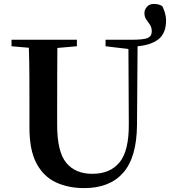

<svg xmlns="http://www.w3.org/2000/svg" viewBox="-20 -945 871 984"><path d="M521 -708V-741.2H651.9Q715.8 -741.2 736.8 -750.2Q757.8 -759.3 757.8 -784.2Q757.8 -804.7 748.3 -818.4Q738.8 -832 729.5 -845.5Q720.2 -858.9 720.2 -877.9Q720.2 -896 733.2 -910.4Q746.1 -924.8 768.1 -924.8Q795.9 -924.8 812 -913.1Q819.3 -898.9 825.2 -879.6Q831.1 -860.4 831.1 -840.8Q831.1 -774.4 792.5 -744.1Q753.9 -713.9 685.1 -708L682.1 -304.2Q680.7 -138.2 611.3 -59.6Q542 19 412.1 19Q328.6 19 265.4 -11Q202.1 -41 166.5 -108.6Q130.9 -176.3 130.9 -290V-400.9Q130.9 -475.1 130.6 -550Q130.4 -625 127.9 -700.2L39.1 -708V-741.2H374V-708L273.9 -699.2Q273.4 -624.5 273.2 -550.3Q272.9 -476.1 272.9 -400.9V-305.2Q272.9 -167 319.6 -110.6Q366.2 -54.2 453.1 -54.2Q545.4 -54.2 593.5 -114Q641.6 -173.8 640.1 -312L638.2 -693.8Z"/></svg>

Font: Source Han Serif TW
Style: Bold
Weight: 700
Designer: Ryoko NISHIZUKA Ë•øÂ°öÊ∂ºÂ≠ê (kana & ideographs); Frank Grie√ühammer (Latin, Greek & Cyrillic); Wenlong ZHANG Âº†ÊñáÈæô 
Foundry: Adobe
Version: Version 2.003;hotconv 1.1.1;makeotfexe 2.6.0